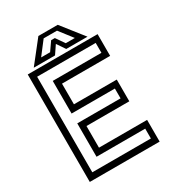

<svg xmlns="http://www.w3.org/2000/svg" viewBox="-204 -970 977 1083"><g transform="rotate(-30 285.0 -429.0)"><path d="M57.5 0V-700H512.5V-558.5H199V-424H478V-282.5H199V-141.5H512.5V0ZM97 -40H478.5V-104H161.5V-321.5H443.5V-385.5H161.5V-598H478.5V-662.5H97ZM218 -858H344L456 -716H317.5L281 -770L244.5 -716H106ZM237 -831.5 171 -745.5H229.5L268.5 -801.5H292.5L331.5 -745.5H390.5L324 -831.5Z"/></g></svg>

Font: Tourney
Style: Regular
Weight: 400
Designer: Tyler Finck
Foundry: Etcetera Type Co
Version: Version 1.015